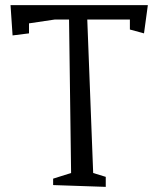

<svg xmlns="http://www.w3.org/2000/svg" viewBox="-20 -719 615 748"><path d="M556 -699 541 -589 486 -604V-643H320L343 -45L392 -30V9L187 2V-23L257 -45L249 -643H194L93 -628V-589L29 -581L21 -699H170Z"/></svg>

Font: Underdog
Style: Regular
Weight: 400
Designer: Sergey Steblina
Foundry: Sergey Steblina, Jovanny Lemonad
Version: Version 1.001; ttfautohint (v0.9)